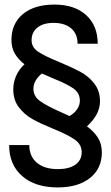

<svg xmlns="http://www.w3.org/2000/svg" viewBox="-20 -709 485 839"><path d="M407 -518H319Q319 -561 291 -585Q263 -609 214 -609Q169 -609 143.5 -588.5Q118 -568 118 -533Q118 -502 147.5 -482.5Q177 -463 239 -438Q296 -414 331.5 -395Q367 -376 392 -344Q417 -312 417 -266Q417 -209 360 -157Q391 -134 408 -107Q425 -80 425 -43Q425 28 373 69Q321 110 232 110Q134 110 77 60.5Q20 11 20 -75H108Q108 -26 141 2Q174 30 233 30Q282 30 309.5 10.5Q337 -9 337 -44Q337 -78 306 -99.5Q275 -121 213 -146Q157 -169 122 -188.5Q87 -208 62.5 -240Q38 -272 38 -319Q38 -349 50.5 -377.5Q63 -406 87 -428Q60 -449 45 -474.5Q30 -500 30 -534Q30 -606 80 -647.5Q130 -689 218 -689Q306 -689 356.5 -643Q407 -597 407 -518ZM246 -219 284 -202Q306 -215 317.5 -232.5Q329 -250 329 -269Q329 -303 300 -323Q271 -343 213 -366L163 -388Q126 -357 126 -321Q126 -288 155.5 -267Q185 -246 246 -219Z"/></svg>

Font: Non Bureau
Style: Regular
Weight: 400
Designer: Jona Saucedo
Foundry: Non Foundry
Version: Version 1.000; ttfautohint (v1.8.4)